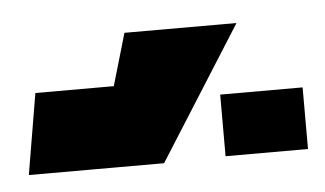

<svg xmlns="http://www.w3.org/2000/svg" viewBox="-43 -710 405 239"><g transform="rotate(-5 159.5 -590.0)"><path d="M119 -673H259L154 -507H70Q71 -508 119 -673ZM231 -509V-586H334V-509ZM-15 -507 2 -608H107L88 -507Z"/></g></svg>

Font: Coval
Style: ExtraBold
Weight: 800
Foundry: Context Ltd
Version: Version 001.000